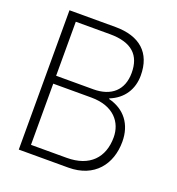

<svg xmlns="http://www.w3.org/2000/svg" viewBox="-131 -829 863 935"><g transform="rotate(20 300.5 -361.0)"><path d="M315 -359C433 -359 484 -290 484 -214C484 -109 422 -42 303 -42H118V-359ZM295 -680C410 -680 459 -629 459 -539C459 -449 403 -400 311 -400H118V-680ZM327 0C462 0 531 -92 531 -208C531 -298 483 -361 399 -382V-385C469 -413 505 -471 505 -542C505 -659 435 -722 308 -722H70V0Z"/></g></svg>

Font: Perun ExtraLight
Style: Regular
Weight: 200
Foundry: Copyright (c) Stefan Peev, Context Ltd, 2016
Version: Version 1.089